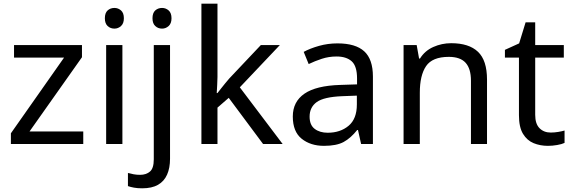

<svg xmlns="http://www.w3.org/2000/svg" viewBox="-20 -780 3100 1040"><path d="M431 0H39V-58L327 -468H56V-536H424V-470L140 -68H431Z M643 -536V0H555V-536ZM600 -737Q620 -737 635.5 -723.5Q651 -710 651 -681Q651 -653 635.5 -639Q620 -625 600 -625Q578 -625 563 -639Q548 -653 548 -681Q548 -710 563 -723.5Q578 -737 600 -737Z M750 240Q725 240 706 236.5Q687 233 673 228V157Q688 161 704 164Q720 167 739 167Q771 167 792 149.5Q813 132 813 83V-536H901V80Q901 130 885 166Q869 202 836 221Q803 240 750 240ZM806 -681Q806 -710 821 -723.5Q836 -737 858 -737Q878 -737 893.5 -723.5Q909 -710 909 -681Q909 -653 893.5 -639Q878 -625 858 -625Q836 -625 821 -639Q806 -653 806 -681Z M1158 -363Q1158 -347 1156.5 -321Q1155 -295 1154 -276H1158Q1164 -284 1176 -299Q1188 -314 1200.5 -329.5Q1213 -345 1222 -355L1393 -536H1496L1279 -307L1511 0H1405L1219 -250L1158 -197V0H1071V-760H1158Z M1808 -545Q1906 -545 1953 -502Q2000 -459 2000 -365V0H1936L1919 -76H1915Q1880 -32 1841.5 -11Q1803 10 1735 10Q1662 10 1614 -28.5Q1566 -67 1566 -149Q1566 -229 1629 -272.5Q1692 -316 1823 -320L1914 -323V-355Q1914 -422 1885 -448Q1856 -474 1803 -474Q1761 -474 1723 -461.5Q1685 -449 1652 -433L1625 -499Q1660 -518 1708 -531.5Q1756 -545 1808 -545ZM1834 -259Q1734 -255 1695.5 -227Q1657 -199 1657 -148Q1657 -103 1684.5 -82Q1712 -61 1755 -61Q1823 -61 1868 -98.5Q1913 -136 1913 -214V-262Z M2424 -546Q2520 -546 2569 -499.5Q2618 -453 2618 -349V0H2531V-343Q2531 -408 2502 -440Q2473 -472 2411 -472Q2322 -472 2288 -422Q2254 -372 2254 -278V0H2166V-536H2237L2250 -463H2255Q2281 -505 2327 -525.5Q2373 -546 2424 -546Z M2963 -62Q2983 -62 3004 -65.5Q3025 -69 3038 -73V-6Q3024 1 2998 5.5Q2972 10 2948 10Q2906 10 2870.5 -4.5Q2835 -19 2813 -55Q2791 -91 2791 -156V-468H2715V-510L2792 -545L2827 -659H2879V-536H3034V-468H2879V-158Q2879 -109 2902.5 -85.5Q2926 -62 2963 -62Z"/></svg>

Font: Noto Sans Lisu
Style: Regular
Weight: 400
Designer: Monotype Design Team. David Williams.
Foundry: Monotype Imaging Inc.
Version: Version 2.102